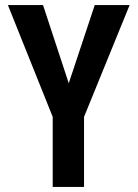

<svg xmlns="http://www.w3.org/2000/svg" viewBox="-20 -734 540 754"><path d="M187 0V-275L11 -714H149L250 -407L352 -714H489L310 -275V0Z"/></svg>

Font: Noto Sans Mono ExtraCondensed
Style: Bold
Weight: 700
Width: 2
Designer: Monotype Design Team
Foundry: Monotype Imaging Inc.
Version: Version 2.014